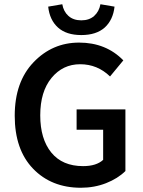

<svg xmlns="http://www.w3.org/2000/svg" viewBox="-20 -865 668 897"><path d="M205.1 -834 271 -845.2Q276.9 -811 299.8 -790.5Q322.8 -770 359.9 -770Q397 -770 419.9 -790.5Q442.9 -811 449.2 -845.2L515.1 -834Q508.3 -772 469.2 -736.3Q429.7 -701.2 359.9 -701.2Q290 -701.2 251 -736.3Q211.9 -771.5 205.1 -834ZM356.9 12.2Q219.7 11.7 134.3 -77.1Q48.8 -166 48.8 -324.2Q48.8 -482.4 136.7 -574.2Q224.6 -666 349.6 -666Q475.1 -666 556.2 -583L494.1 -507.8Q435.1 -564.9 354.5 -564.9Q273.4 -564.9 220.7 -501Q168 -437 168 -326.2Q168 -215.8 219.7 -152.3Q271.5 -88.9 368.2 -88.9Q430.2 -88.9 461.9 -118.2V-258.8H337.9V-354H565.9V-65.9Q530.3 -30.8 475.6 -9.3Q420.9 12.2 356.9 12.2Z"/></svg>

Font: SourceSansPro-Semibold
Style: Regular
Weight: 600
Designer: Paul D. Hunt
Foundry: Adobe Systems Incorporated
Version: Version 2.020;PS 2.0;hotconv 1.0.86;makeotf.lib2.5.63406